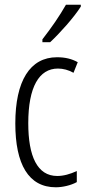

<svg xmlns="http://www.w3.org/2000/svg" viewBox="-20 -785 370 815"><path d="M323 -757V-765H260C232 -716 201 -671 160 -618V-606H193C233 -643 294 -711 323 -757ZM217 10C245 10 281 2 306 -12V-59C278 -46 250 -38 223 -38C138 -38 100 -122 100 -262C100 -416 146 -494 226 -494C248 -494 271 -488 292 -476L310 -521C285 -535 257 -542 222 -542C107 -542 45 -441 45 -261C45 -88 101 10 217 10Z"/></svg>

Font: Noto Sans Armenian ExtraCondensed Light
Style: Regular
Weight: 300
Width: 2
Designer: Monotype Design Team
Foundry: Monotype Imaging Inc.
Version: Version 2.008